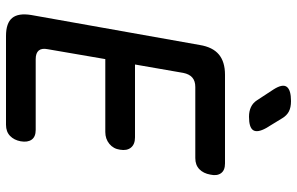

<svg xmlns="http://www.w3.org/2000/svg" viewBox="-195 -795 990 640"><g transform="rotate(90 300.0 -475.0)"><path d="M195 -430H438Q461 -430 472 -416.5Q483 -403 479 -380Q476 -358 459.5 -344.5Q443 -331 420 -331H177L144 -139Q140 -119 148.5 -109Q157 -99 177 -99H413Q436 -99 445.5 -85.5Q455 -72 451 -49Q447 -27 433 -13.5Q419 0 396 0H100Q57 0 40 -20.5Q23 -41 30 -84L130 -646Q137 -689 161.5 -709.5Q186 -730 229 -730H525Q548 -730 557.5 -716.5Q567 -703 562 -681Q558 -658 544 -644.5Q530 -631 507 -631H270Q250 -631 238.5 -621Q227 -611 223 -591ZM369 -810Q351 -810 337 -816.5Q323 -823 314 -837L278 -892Q259 -922 269.5 -936Q280 -950 317 -950Q338 -950 351.5 -943Q365 -936 374 -921L407 -867Q423 -838 414 -824Q405 -810 369 -810Z"/></g></svg>

Font: Maple Mono Medium
Style: Italic
Weight: 500
Italic angle: -10°
Monospace: yes
Designer: subframe7536
Version: Version 7.000